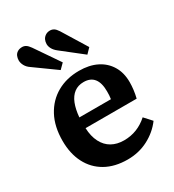

<svg xmlns="http://www.w3.org/2000/svg" viewBox="-191 -898 928 1022"><g transform="rotate(-30 273.0 -387.0)"><path d="M292 14Q213 14 156.5 -18Q100 -50 70 -108.5Q40 -167 40 -245Q40 -333 73.5 -395.5Q107 -458 166 -491.5Q225 -525 302 -525Q364 -525 409.5 -502.5Q455 -480 480.5 -438Q506 -396 506 -338Q506 -316 503 -291.5Q500 -267 494 -243H180Q182 -192 200.5 -156Q219 -120 251 -102Q283 -84 326 -84Q368 -84 404.5 -98.5Q441 -113 472 -141L513 -96Q476 -46 418.5 -16Q361 14 292 14ZM180 -309H374Q376 -320 376.5 -332Q377 -344 377 -356Q377 -408 356 -434.5Q335 -461 293 -461Q259 -461 235 -443Q211 -425 197.5 -391Q184 -357 180 -309ZM220 -577 88 -672Q70 -684 61 -700.5Q52 -717 52 -733Q52 -746 57 -758.5Q62 -771 74 -778.5Q86 -786 103 -786Q115 -786 125.5 -779.5Q136 -773 148 -756L250 -607ZM384 -577 258 -676Q240 -690 232 -705Q224 -720 224 -734Q224 -748 229.5 -760Q235 -772 247 -780Q259 -788 275 -788Q288 -788 298.5 -781.5Q309 -775 320 -758L413 -607Z"/></g></svg>

Font: Literata 18pt SemiBold
Style: Regular
Weight: 600
Designer: Latin by Veronika Burian and Jose Scaglione. Greek by Irene Vlachou. Cyrillic by Vera Evstafieva.
Foundry: TypeTogether
Version: Version 3.103;gftools[0.9.29]